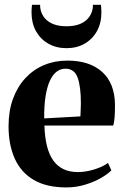

<svg xmlns="http://www.w3.org/2000/svg" viewBox="-20 -788 526 819"><path d="M263 11.5Q178.5 11.5 124 -20.5Q69.5 -52.5 43 -111.2Q16.5 -170 16.5 -249.5Q16.5 -315 35.5 -366.8Q54.5 -418.5 88.5 -455Q122.5 -491.5 168 -510.5Q213.5 -529.5 267.5 -529.5Q362 -529.5 415.5 -481.5Q469 -433.5 470.5 -342.5Q470.5 -309.5 468.8 -287.2Q467 -265 463 -252.5H169.5Q171 -203 180.2 -165.8Q189.5 -128.5 207 -103.8Q224.5 -79 250.8 -66.5Q277 -54 312 -54Q345 -54 382 -65.2Q419 -76.5 440.5 -93L455 -61.5Q440 -45.5 410.2 -28.5Q380.5 -11.5 342.2 0Q304 11.5 263 11.5ZM168.5 -283 323 -291.5Q324 -306 324.2 -319.5Q324.5 -333 325 -347.5Q325 -419.5 311 -457.2Q297 -495 259 -495Q239 -495 222.2 -482.8Q205.5 -470.5 193.2 -444.5Q181 -418.5 174.5 -378.5Q168 -338.5 168.5 -283ZM264 -582.5Q220 -582.5 186.2 -601.8Q152.5 -621 133.5 -655.2Q114.5 -689.5 114.5 -734.5Q114.5 -744.5 115 -752.2Q115.5 -760 116.5 -767.5H151Q151 -762.5 151.5 -756.8Q152 -751 153.5 -745Q159 -723.5 173.2 -708Q187.5 -692.5 210.2 -684.2Q233 -676 264 -676Q294.5 -676 317.2 -684.2Q340 -692.5 354.2 -708Q368.5 -723.5 374 -745Q375.5 -751 376 -756.8Q376.5 -762.5 376.5 -767.5H410.5Q411.5 -760 412 -752.2Q412.5 -744.5 412.5 -734.5Q412.5 -689.5 393.5 -655.2Q374.5 -621 341 -601.8Q307.5 -582.5 264 -582.5Z"/></svg>

Font: Merriweather 120pt
Style: Bold
Weight: 700
Designer: Eben Sorkin
Foundry: Eben Sorkin
Version: Version 2.100